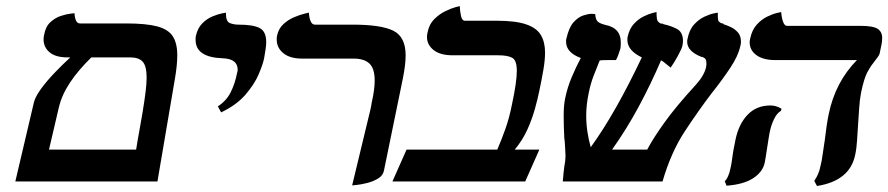

<svg xmlns="http://www.w3.org/2000/svg" viewBox="-20 -604 2956 639"><path d="M31 0 93 -264Q98 -283 117 -309Q136 -335 162.5 -362.5Q189 -390 214 -413H205Q165 -413 145 -430Q125 -447 125 -473Q125 -477 125.5 -481Q126 -485 127 -489Q132 -516 148 -530.5Q164 -545 182.5 -551Q201 -557 214.5 -558.5Q228 -560 228 -560Q230 -526 246 -526H400Q465 -526 502 -516.5Q539 -507 554.5 -484Q570 -461 570 -420Q570 -404 568 -384Q566 -364 562 -341L504 0ZM413 -413H284Q241 -371 213.5 -330Q186 -289 176 -247L143 -106H433Q438 -138 444 -170Q450 -202 455 -233Q461 -270 464.5 -298Q468 -326 468 -346Q468 -384 455 -398.5Q442 -413 413 -413Z M716 -230 705 -250Q733 -268 747.5 -296.5Q762 -325 769 -361Q770 -364 770.5 -366.5Q771 -369 771 -372Q771 -408 722 -410Q631 -413 631 -471Q631 -475 631 -478Q631 -481 632 -485Q638 -511 653.5 -526.5Q669 -542 687.5 -549.5Q706 -557 719 -559.5Q732 -562 732 -562V-558Q732 -532 745.5 -527Q759 -522 773 -522Q823 -522 844.5 -510.5Q866 -499 866 -464Q866 -454 864 -440.5Q862 -427 859 -410Q855 -390 841 -357Q827 -324 797.5 -289.5Q768 -255 716 -230Z M1152 13 1212 -236Q1214 -243 1215 -249.5Q1216 -256 1217 -262Q1227 -305 1227 -336Q1227 -376 1209.5 -392.5Q1192 -409 1157 -409H985Q945 -409 923 -427Q901 -445 901 -472Q901 -475 901 -478Q901 -481 902 -485Q907 -509 923.5 -524Q940 -539 959.5 -547Q979 -555 993.5 -558.5Q1008 -562 1008 -562Q1009 -544 1014 -533Q1019 -522 1028 -522H1153Q1249 -522 1289.5 -501.5Q1330 -481 1330 -420Q1330 -389 1321 -344L1258 -37Q1255 -20 1238.5 -10Q1222 0 1202 5Q1182 10 1167 11.5Q1152 13 1152 13Z M1633 -535Q1696 -535 1731 -523Q1766 -511 1780 -487.5Q1794 -464 1794 -429Q1794 -404 1788.5 -372Q1783 -340 1775 -302Q1770 -277 1760.5 -242.5Q1751 -208 1735 -172.5Q1719 -137 1693 -106H1775L1728 0H1286L1333 -106H1635Q1648 -136 1661.5 -173.5Q1675 -211 1684 -257Q1700 -331 1700 -368Q1700 -403 1685 -411.5Q1670 -420 1638 -420H1486Q1445 -420 1423 -437.5Q1401 -455 1401 -481Q1401 -485 1401.5 -488.5Q1402 -492 1403 -496Q1408 -523 1425 -540Q1442 -557 1461.5 -566.5Q1481 -576 1495.5 -580Q1510 -584 1510 -584Q1511 -565 1514.5 -550Q1518 -535 1527 -535Z M2444 -451Q2437 -418 2410 -377.5Q2383 -337 2348 -293Q2306 -238 2259.5 -167.5Q2213 -97 2185 0H1853Q1854 -16 1855.5 -27.5Q1857 -39 1858 -49Q1860 -59 1861 -67.5Q1862 -76 1862 -83V-88Q1861 -104 1860.5 -118Q1860 -132 1858 -145Q1857 -165 1856.5 -183.5Q1856 -202 1856 -218Q1856 -234 1857 -248.5Q1858 -263 1861 -277Q1868 -312 1882.5 -346.5Q1897 -381 1913 -411Q1864 -429 1864 -465Q1864 -467 1864 -470Q1864 -473 1865 -475Q1873 -512 1888.5 -529.5Q1904 -547 1921 -552.5Q1938 -558 1949 -558Q1954 -558 1957.5 -557.5Q1961 -557 1961 -557Q1962 -540 1968.5 -533Q1975 -526 1995 -521Q2046 -511 2046 -464Q2046 -460 2046 -454.5Q2046 -449 2045 -443Q2043 -436 2038.5 -423.5Q2034 -411 2030 -404Q2019 -404 2001.5 -404Q1984 -404 1977 -403H1976Q1966 -379 1955.5 -351.5Q1945 -324 1939 -293Q1935 -274 1933 -255.5Q1931 -237 1931 -219Q1931 -192 1935 -165.5Q1939 -139 1946 -114Q1988 -172 2030.5 -247Q2073 -322 2116 -413Q2068 -436 2068 -471Q2068 -478 2069 -482Q2075 -509 2090 -525Q2105 -541 2122.5 -549.5Q2140 -558 2152.5 -561Q2165 -564 2165 -564Q2165 -538 2169.5 -533Q2174 -528 2178 -526Q2180 -526 2182.5 -525.5Q2185 -525 2186 -525Q2187 -524 2188 -523.5Q2189 -523 2190 -523Q2210 -519 2231.5 -508.5Q2253 -498 2253 -468Q2253 -464 2252.5 -460Q2252 -456 2251 -451Q2249 -442 2236 -418Q2223 -394 2212 -379Q2195 -393 2189 -397.5Q2183 -402 2180 -403Q2147 -326 2106.5 -250.5Q2066 -175 2017 -106H2134Q2152 -141 2190.5 -195Q2229 -249 2296 -322Q2324 -353 2330 -381Q2331 -385 2331 -388Q2331 -391 2331 -393Q2331 -406 2325.5 -410Q2320 -414 2316 -415V-414Q2267 -433 2267 -465Q2267 -471 2268 -474Q2274 -505 2290 -522.5Q2306 -540 2324.5 -548.5Q2343 -557 2356 -559.5Q2369 -562 2369 -562V-551Q2369 -536 2372.5 -532.5Q2376 -529 2380 -527Q2387 -526 2389 -524H2387Q2387 -524 2387.5 -523.5Q2388 -523 2389 -523Q2399 -520 2412 -514Q2425 -508 2435.5 -496.5Q2446 -485 2446 -465Q2446 -461 2445.5 -458Q2445 -455 2444 -451Z M2846 -297Q2841 -271 2839.5 -245Q2838 -219 2836 -193Q2834 -165 2832.5 -138Q2831 -111 2826 -88Q2808 -2 2699 15L2690 -2Q2697 -12 2702.5 -24.5Q2708 -37 2711 -53Q2715 -68 2718 -91Q2721 -114 2725 -138Q2731 -190 2738 -224Q2760 -331 2832 -404H2561Q2520 -404 2497.5 -420.5Q2475 -437 2475 -463Q2475 -467 2475.5 -470Q2476 -473 2477 -477Q2483 -505 2499 -522.5Q2515 -540 2534 -549Q2553 -558 2566.5 -561Q2580 -564 2580 -564Q2581 -546 2586 -532Q2591 -518 2599 -518H2843Q2886 -518 2901 -508Q2916 -498 2916 -478Q2916 -473 2915.5 -467.5Q2915 -462 2914 -457L2909 -433Q2908 -423 2901.5 -414.5Q2895 -406 2887 -395Q2877 -383 2866.5 -363.5Q2856 -344 2846 -297ZM2541 -161Q2540 -154 2537.5 -140Q2535 -126 2533 -111Q2531 -96 2528.5 -82Q2526 -68 2525 -62Q2518 -31 2486 -10.5Q2454 10 2398 14L2392 -1Q2398 -6 2403.5 -18.5Q2409 -31 2411 -44Q2413 -51 2415 -64Q2417 -77 2419 -92Q2421 -106 2424 -119.5Q2427 -133 2428 -140Q2439 -192 2468.5 -222.5Q2498 -253 2544 -253Q2564 -253 2581 -242L2579 -235Q2566 -228 2556 -207.5Q2546 -187 2541 -161Z"/></svg>

Font: Libertinus Serif Semibold Italic
Style: Regular
Weight: 600
Italic angle: -11.5°
Designer: Philipp H. Poll, Khaled Hosny
Foundry: Caleb Maclennan
Version: Version 7.051;RELEASE